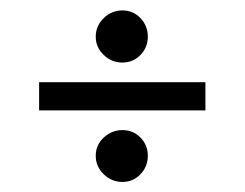

<svg xmlns="http://www.w3.org/2000/svg" viewBox="-20 -454 479 376"><path d="M56.6 -237.8V-293H382.3V-237.8ZM219.7 -97.7Q198.7 -97.7 183.1 -112.8Q167.5 -127.9 167.5 -148.9Q167.5 -169.9 183.1 -184.6Q198.7 -199.2 219.7 -199.2Q240.7 -199.2 255.1 -184.6Q269.5 -169.9 269.5 -148.9Q269.5 -127.9 255.1 -112.8Q240.7 -97.7 219.7 -97.7ZM219.7 -331.5Q198.7 -331.5 183.1 -346.4Q167.5 -361.3 167.5 -382.3Q167.5 -403.3 183.1 -418.5Q198.7 -433.6 219.7 -433.6Q240.7 -433.6 255.1 -418.5Q269.5 -403.3 269.5 -382.3Q269.5 -361.3 255.1 -346.4Q240.7 -331.5 219.7 -331.5Z"/></svg>

Font: Harmattan
Style: Regular
Weight: 400
Designer: George W. Nuss III and SIL International
Foundry: SIL International
Version: Version 4.000